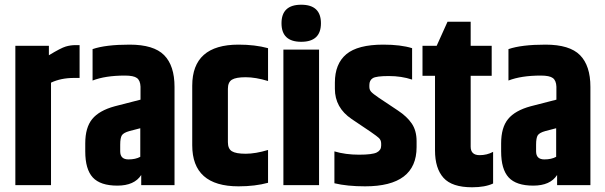

<svg xmlns="http://www.w3.org/2000/svg" viewBox="-20 -784 2560 813"><path d="M300 -593H317V-454H294Q238 -454 196 -434V0H45V-590H187V-550Q238 -581 258.5 -587Q279 -593 300 -593Z M489 -171V-143Q489 -109 524 -109Q554 -109 574 -120V-241L528 -229Q503 -222 496 -211Q489 -200 489 -171ZM372 -576Q427 -595 529 -595Q631 -595 675 -550.5Q719 -506 719 -416V0H578V-43Q549 2 477 2Q405 2 373 -32.5Q341 -67 341 -143V-177Q341 -244 370.5 -280Q400 -316 466 -334L575 -362V-417Q574 -443 560 -453.5Q546 -464 509 -464Q426 -464 372 -443Z M794 -421Q794 -595 990 -595Q1060 -595 1115 -580V-441Q1062 -457 1020.5 -457Q979 -457 962 -446.5Q945 -436 945 -408V-182Q945 -154 962 -143.5Q979 -133 1020.5 -133Q1062 -133 1115 -149V-10Q1060 5 990 5Q794 5 794 -169Z M1255.5 -607Q1172 -607 1172 -685.5Q1172 -764 1255.5 -764Q1339 -764 1339 -685.5Q1339 -607 1255.5 -607ZM1180 -574H1331V0H1180Z M1398 -434Q1398 -514 1446.5 -554.5Q1495 -595 1603 -595Q1677 -595 1725 -580V-447Q1680 -462 1626.5 -462Q1573 -462 1558.5 -453Q1544 -444 1544 -424V-416Q1544 -404 1551.5 -395.5Q1559 -387 1584 -370L1665 -316Q1703 -291 1723.5 -261Q1744 -231 1744 -186V-161Q1744 5 1526 5Q1450 5 1396 -8V-143Q1443 -129 1500 -129Q1557 -129 1575.5 -138.5Q1594 -148 1594 -167V-176Q1594 -191 1584 -200Q1572 -212 1469 -280Q1398 -328 1398 -408Z M2011 -127Q2042 -127 2068 -141V-7Q2034 9 1979 9Q1894 9 1858 -31Q1822 -71 1822 -147V-463H1769V-590H1829L1875 -692H1973V-590H2062V-463H1973V-163Q1973 -127 2011 -127Z M2250 -171V-143Q2250 -109 2285 -109Q2315 -109 2335 -120V-241L2289 -229Q2264 -222 2257 -211Q2250 -200 2250 -171ZM2133 -576Q2188 -595 2290 -595Q2392 -595 2436 -550.5Q2480 -506 2480 -416V0H2339V-43Q2310 2 2238 2Q2166 2 2134 -32.5Q2102 -67 2102 -143V-177Q2102 -244 2131.5 -280Q2161 -316 2227 -334L2336 -362V-417Q2335 -443 2321 -453.5Q2307 -464 2270 -464Q2187 -464 2133 -443Z"/></svg>

Font: Khand
Style: Bold
Weight: 700
Designer: Devanagari: Sanchit Sawaria, Jyotish Sonowal; Latin: Satya Rajpurohit
Foundry: Indian Type Foundry
Version: Version 1.101;PS 1.0;hotconv 1.0.78;makeotf.lib2.5.61930; tt